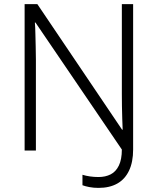

<svg xmlns="http://www.w3.org/2000/svg" viewBox="-20 -734 769 936"><path d="M460 182Q436 182 415.5 178Q395 174 382 169V118Q398 123 418 126Q438 129 460 129Q494 129 519.5 116Q545 103 559.5 73Q574 43 574 -5L153 -624H150Q152 -600 152.5 -570Q153 -540 154 -508.5Q155 -477 155 -445V0H100V-714H162L575 -102H578Q577 -125 576 -154.5Q575 -184 574.5 -215.5Q574 -247 574 -277V-714H629V-5Q629 56 609 98Q589 140 551.5 161Q514 182 460 182Z"/></svg>

Font: Noto Sans Devanagari Light
Style: Regular
Weight: 300
Version: Version 2.003